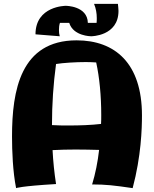

<svg xmlns="http://www.w3.org/2000/svg" viewBox="-20 -940 793 990"><path d="M664 30C708 -135 712 -277 712 -345C712 -614 573 -732 375 -732C86 -732 42 -473 42 -237C42 -161 46 -55 63 30C63 30 84 20 269 9C260 -49 254 -108 251 -166C289 -168 329 -169 370 -169C410 -169 452 -168 491 -167C484 -105 472 -45 455 11C526 11 568 16 664 30ZM336 -293C306 -293 276 -293 248 -295C248 -402 255 -507 269 -610C306 -616 370 -620 423 -620C443 -620 461 -619 476 -618C493 -540 502 -446 502 -347C502 -331 502 -316 501 -301C450 -295 392 -293 336 -293ZM465 -920C475 -896 479 -871 479 -847C479 -839 479 -831 478 -822H433C431 -910 320 -910 319 -910C319 -910 163 -910 163 -763L288 -753C285 -764 284 -774 284 -785C284 -798 285 -810 289 -822H337C358 -753 450 -753 450 -753C450 -753 591 -753 591 -884C591 -895 589 -907 588 -920Z"/></svg>

Font: Galindo
Style: Regular
Weight: 400
Designer: Astigmatic (AOETI)
Foundry: Astigmatic (AOETI)
Version: Version 1.000